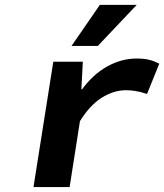

<svg xmlns="http://www.w3.org/2000/svg" viewBox="-20 -761 668 781"><path d="M271 -574.2 386.2 -741.2H536.1L377.9 -574.2ZM116.2 0 196.8 -509.8H316.9L311 -397.9H314Q359.4 -459.5 417 -491.2Q474.6 -522.9 535.2 -522.9Q565.9 -522.9 585.7 -518.1Q605.5 -513.2 627.9 -502L578.1 -378.9Q557.1 -385.3 549.6 -387.2Q542 -389.2 525.9 -391.6Q509.8 -394 492.2 -394Q442.9 -394 394.3 -363.8Q345.7 -333.5 305.2 -268.1L263.2 0Z"/></svg>

Font: Office Code Pro D Bold Italic
Style: Regular
Weight: 700
Italic angle: -9°
Designer: Nathan Rutzky & Paul D. Hunt
Foundry: Adobe Systems Incorporated
Version: Version 1.004;PS 001.004;hotconv 1.0.70;makeotf.lib2.5.58329